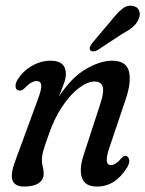

<svg xmlns="http://www.w3.org/2000/svg" viewBox="-20 -660 521 688"><path d="M47.5 -336Q37 -337.5 35.8 -349.5Q34.5 -361.5 43.5 -375.5Q63.5 -406.5 95.2 -424.5Q127 -442.5 161.5 -442.5Q216 -442.5 216 -395Q216 -380.5 209.5 -362Q203 -343.5 191 -314Q237.5 -384 288.8 -413.2Q340 -442.5 381.5 -442.5Q433 -442.5 442.2 -403.5Q451.5 -364.5 429 -300L372 -131Q350.5 -68.5 377.5 -68.5Q385.5 -68.5 394.2 -73.8Q403 -79 416.5 -94.5Q425 -103.5 432 -101Q440 -99 442.8 -88.8Q445.5 -78.5 436.5 -61.5Q394 8.5 328 8.5Q284.5 8.5 273.8 -22.5Q263 -53.5 279.5 -104L339.5 -288Q353.5 -330.5 348 -349.2Q342.5 -368 319 -368Q294 -368 263 -344.8Q232 -321.5 202.8 -278Q173.5 -234.5 153 -173Q138.5 -133 134.2 -116.2Q130 -99.5 130 -88Q130 -74 133.2 -62.8Q136.5 -51.5 136.5 -37.5Q136.5 -15.5 118.2 -3.5Q100 8.5 67 8.5Q31.5 8.5 24.2 -15.5Q17 -39.5 37.5 -91L115.5 -303.5Q129 -339 127.8 -354.2Q126.5 -369.5 111.5 -369.5Q91.5 -369.5 67.5 -343.5Q57 -333 47.5 -336ZM379 -587Q400 -613.5 418 -628.2Q436 -643 456.5 -638.5Q473.5 -635.5 478.8 -621.2Q484 -607 476.5 -591Q469.5 -574.5 455 -562.5Q440.5 -550.5 417 -538L328 -479.5Q321 -476 313.8 -475.8Q306.5 -475.5 303.5 -480.5Q299.5 -486 302.8 -493Q306 -500 311.5 -507Z"/></svg>

Font: Fraunces 144pt S100
Style: Italic
Weight: 400
Italic angle: -16°
Version: Version 1.000; ttfautohint (v1.8.3)